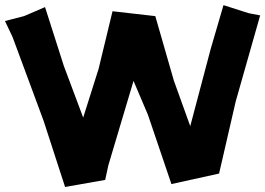

<svg xmlns="http://www.w3.org/2000/svg" viewBox="-52 -706 1060 767"><path d="M-32.2 -622.1 -2 -558.6 122.1 -223.6 208 41 368.2 12.7 380.9 -45.9 481.4 -382.8 539.1 -247.1 632.8 29.3 823.2 -12.7 889.6 -300.8 987.3 -644.5 941.4 -653.3 840.8 -685.5 790 -511.7 708 -202.1 642.6 -383.8 568.4 -641.6 397.5 -661.1 341.8 -430.7 280.3 -236.3 203.1 -442.4 127.9 -677.7 43.9 -641.6Z"/></svg>

Font: MaokenAssortedSans-TC
Style: Regular
Weight: 500
Version: Version 0.83